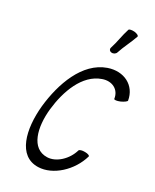

<svg xmlns="http://www.w3.org/2000/svg" viewBox="-203 -1250 1117 1386"><g transform="rotate(20 355.5 -557.0)"><path d="M520 -952C548 -1005 588 -1055 617 -1108C621 -1116 607 -1127 585 -1134C563 -1140 542 -1139 538 -1132C509 -1078 493 -1022 464 -968C457 -955 464 -940 479 -936C494 -931 513 -938 520 -952ZM711 -651C712 -768 614 -842 490 -822C308 -792 195 -591 140 -400C86 -206 99 -2 265 22C383 39 521 -49 582 -175C585 -182 569 -192 546 -196C522 -201 501 -198 497 -190C459 -112 374 -56 301 -67C171 -86 159 -247 203 -400C247 -551 337 -710 481 -733C558 -746 616 -700 613 -629C613 -621 635 -620 662 -626C689 -633 711 -644 711 -651Z"/></g></svg>

Font: Nupuram Condensed Oblique
Style: Regular
Weight: 400
Width: 3
Designer: Santhosh Thottingal (santhosh.thottingal@gmail.com)
Foundry: SMC
Version: Version 1.000